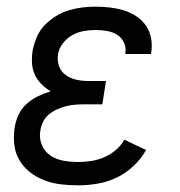

<svg xmlns="http://www.w3.org/2000/svg" viewBox="-20 -548 540 576"><path d="M215 8Q188 8 162.5 5Q137 2 113.5 -7Q90 -16 70.5 -31Q51 -46 38.5 -67Q26 -88 23 -113.5Q20 -139 24 -165Q27 -185 35.5 -203.5Q44 -222 59.5 -236Q75 -250 93.5 -259Q112 -268 132 -274Q117 -283 104.5 -295.5Q92 -308 84.5 -324Q77 -340 76 -359Q75 -378 78 -397Q82 -417 90.5 -437Q99 -457 114 -472.5Q129 -488 147.5 -499.5Q166 -511 186 -517Q206 -523 226.5 -525.5Q247 -528 267 -528Q289 -528 310 -525.5Q331 -523 351 -517Q371 -511 388.5 -499.5Q406 -488 417.5 -471.5Q429 -455 433 -434.5Q437 -414 434 -392L433 -386H356V-389Q359 -406 351.5 -421Q344 -436 331 -444Q318 -452 301 -455Q284 -458 267 -458Q250 -458 232 -455Q214 -452 197.5 -443Q181 -434 169 -418.5Q157 -403 154 -385Q151 -367 157 -350Q163 -333 177 -323Q191 -313 208.5 -309Q226 -305 244 -305H298L287 -235H233Q220 -235 206 -234Q192 -233 178.5 -229.5Q165 -226 151.5 -220Q138 -214 127 -205Q116 -196 109.5 -183Q103 -170 101 -156Q97 -134 105.5 -113.5Q114 -93 131 -81.5Q148 -70 170 -66Q192 -62 215 -62Q234 -62 253.5 -65Q273 -68 292 -76Q311 -84 327 -97.5Q343 -111 353 -129L418 -98Q404 -72 380.5 -50Q357 -28 329.5 -15Q302 -2 272.5 3Q243 8 215 8Z"/></svg>

Font: Iosevka Curly Slab
Style: Italic
Weight: 400
Italic angle: -9°
Monospace: yes
Designer: Belleve Invis
Foundry: Belleve Invis
Version: Version 22.1.2; ttfautohint (v1.8.4)